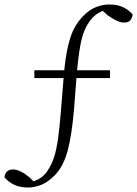

<svg xmlns="http://www.w3.org/2000/svg" viewBox="-44 -733 615 861"><path d="M109.9 -382.8V-418H244.1Q252.9 -507.3 271.7 -564.9Q290.5 -622.6 331.1 -663.1Q357.4 -689.9 387.2 -701.4Q417 -712.9 446.8 -712.9Q483.9 -712.9 510 -699.7Q536.1 -686.5 550.8 -668Q549.3 -652.8 540.5 -642.3Q531.7 -631.8 513.2 -631.8Q496.6 -631.8 478.3 -640.6Q460 -649.4 438 -665L417 -684.1Q397 -676.3 381.8 -663.6Q366.7 -650.9 356.9 -636.2Q331.5 -600.1 320.6 -551Q309.6 -502 301.8 -418H449.2V-382.8H298.8L288.1 -245.1Q278.3 -128.9 259.5 -57.6Q240.7 13.7 200.2 54.2Q170.9 84 140.6 95.9Q110.4 107.9 81.1 107.9Q44.4 107.9 18.1 94.7Q-8.3 81.5 -23.9 62Q-23.4 47.9 -13.7 37.4Q-3.9 26.9 14.2 26.9Q45.4 26.9 87.9 62L106 80.1Q150.4 65.4 170.9 29.8Q188.5 3.4 199 -29.8Q209.5 -63 216.3 -111.8Q223.1 -160.6 229 -232.9L241.2 -382.8Z"/></svg>

Font: Source Han Serif TW ExtraLight
Style: Regular
Weight: 250
Designer: Ryoko NISHIZUKA Ë•øÂ°öÊ∂ºÂ≠ê (kana & ideographs); Frank Grie√ühammer (Latin, Greek & Cyrillic); Wenlong ZHANG Âº†ÊñáÈæô 
Foundry: Adobe
Version: Version 2.003;hotconv 1.1.1;makeotfexe 2.6.0